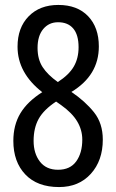

<svg xmlns="http://www.w3.org/2000/svg" viewBox="-20 -745 469 777"><path d="M219 12Q131 12 82.5 -39Q34 -90 34 -175Q34 -239 62.5 -286.5Q91 -334 151 -372Q51 -450 51 -556Q51 -633 96 -679Q141 -725 216 -725Q293 -725 336.5 -679.5Q380 -634 380 -557Q380 -440 269 -373Q325 -335 360.5 -290.5Q396 -246 396 -180Q396 -95 347.5 -41.5Q299 12 219 12ZM214 -413Q259 -442 278.5 -475.5Q298 -509 298 -554Q298 -604 276.5 -629.5Q255 -655 215 -655Q178 -655 155 -627.5Q132 -600 132 -551Q132 -505 152.5 -473.5Q173 -442 214 -413ZM215 -58Q264 -58 288.5 -92Q313 -126 313 -180Q313 -219 292.5 -253.5Q272 -288 227 -320L207 -334Q157 -301 136.5 -264Q116 -227 116 -175Q116 -124 141.5 -91Q167 -58 215 -58Z"/></svg>

Font: Noto Sans Tamil ExtraCondensed
Style: Regular
Weight: 400
Width: 2
Designer: Jelle Bosma - Monotype Design Team
Foundry: Monotype Imaging Inc.
Version: Version 2.004; ttfautohint (v1.8.4.7-5d5b)